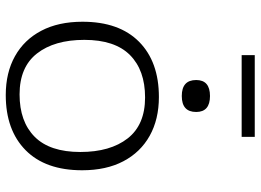

<svg xmlns="http://www.w3.org/2000/svg" viewBox="-139 -756 905 667"><g transform="rotate(90 313.5 -422.5)"><path d="M310 10Q232.5 10 175.2 -22Q118 -54 86.8 -113.5Q55.5 -173 55.5 -256.5Q55.5 -384 125 -453Q194.5 -522 317 -522Q394.5 -522 451.8 -490Q509 -458 540.2 -398.5Q571.5 -339 571.5 -255.5Q571.5 -128 501.8 -59Q432 10 310 10ZM308 -38Q402.5 -38 455.2 -90.5Q508 -143 508 -249Q508 -353 460.8 -413.5Q413.5 -474 318.5 -474Q224 -474 171.2 -421.5Q118.5 -369 118.5 -263Q118.5 -159 165.8 -98.5Q213 -38 308 -38ZM313.5 -601.5Q258 -601.5 258 -651.5Q258 -699.5 313.5 -699.5Q369 -699.5 369 -651.5Q369 -601.5 313.5 -601.5ZM171.5 -809.5V-855H455.5V-809.5Z"/></g></svg>

Font: Newsreader Caption Light
Style: Regular
Weight: 300
Designer: Hugues Gentile
Foundry: Production Type
Version: Version 1.001